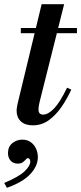

<svg xmlns="http://www.w3.org/2000/svg" viewBox="-30 -583 386 913"><path d="M126 13Q89 13 69 -6Q49 -25 49 -56Q49 -64 50.5 -72Q52 -80 53 -87L168 -563H275L158 -97Q155 -84 154 -76Q153 -68 153 -63Q153 -38 175 -38Q199 -38 227 -67Q255 -96 289 -166L309 -157Q290 -115 263.5 -76Q237 -37 203 -12Q169 13 126 13ZM69 -425V-450H336V-425ZM3 310 -10 287Q61 257 87.5 231Q114 205 114 186Q114 177 110 173Q106 169 103 169Q98 169 92.5 175.5Q87 182 78.5 188.5Q70 195 54 195Q33 195 20.5 181Q8 167 8 145Q8 114 29 97.5Q50 81 76 81Q99 81 115.5 92.5Q132 104 141 123Q150 142 150 164Q150 206 114.5 244.5Q79 283 3 310Z"/></svg>

Font: Libre Bodoni
Style: Italic
Weight: 400
Italic angle: -13°
Designer: Pablo Impallari, Rodrigo Fuenzalida
Foundry: Impallari Type
Version: Version 2.005;gftools[0.9.23]